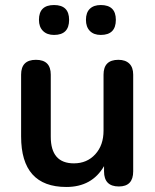

<svg xmlns="http://www.w3.org/2000/svg" viewBox="-20 -734 616 764"><path d="M381 -595Q353 -595 337.5 -611Q322 -627 322 -655Q322 -684 337.5 -699Q353 -714 381 -714Q441 -714 441 -655Q441 -595 381 -595ZM195 -595Q167 -595 151 -611Q135 -627 135 -655Q135 -714 195 -714Q255 -714 255 -655Q255 -595 195 -595ZM244 10Q64 10 64 -191V-437Q64 -496 123 -496Q182 -496 182 -437V-190Q182 -84 274 -84Q326 -84 359 -120Q392 -156 392 -214V-437Q392 -496 451 -496Q479 -496 494.5 -481Q510 -466 510 -437V-52Q510 8 453 8Q394 8 394 -52V-73Q346 10 244 10Z"/></svg>

Font: Chiron GoRound TC M
Style: Regular
Weight: 500
Designer: Ryoko NISHIZUKA 西塚涼子 (kana, bopomofo & ideographs); Paul D. Hunt (Latin, Greek & Cyrillic); Sandoll Communications 산돌커뮤니
Foundry: Adobe
Version: Version 1.000;hotconv 1.1.1;makeotfexe 2.6.0